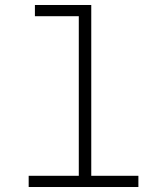

<svg xmlns="http://www.w3.org/2000/svg" viewBox="-20 -750 640 770"><path d="M95 0V-45H296V-685H120V-730H346V-45H535V0Z"/></svg>

Font: Tiny Thin
Style: Regular
Weight: 100
Monospace: yes
Designer: Philipp Nurullin, Konstantin Bulenkov
Foundry: JetBrains
Version: Version 2.251; ttfautohint (v1.8.4.7-5d5b)